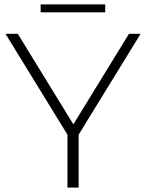

<svg xmlns="http://www.w3.org/2000/svg" viewBox="-20 -854 665 874"><path d="M165 -834C165 -834 459 -834 459 -834C459 -834 459 -798 459 -798C459 -798 165 -798 165 -798C165 -798 165 -834 165 -834ZM567 -700C567 -700 620 -700 620 -700C620 -700 338 -241 338 -241C338 -241 338 0 338 0C338 0 287 0 287 0C287 0 287 -241 287 -241C287 -241 5 -700 5 -700C5 -700 61 -700 61 -700C61 -700 314 -288 314 -288C314 -288 567 -700 567 -700Z"/></svg>

Font: TamingNoise
Style: Regular
Weight: 500
Designer: Julieta Ulanovsky
Foundry: Julieta Ulanovsky
Version: ""